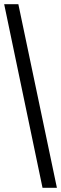

<svg xmlns="http://www.w3.org/2000/svg" viewBox="-20 -780 293 921"><path d="M184 121 0 -760H68L253 121Z"/></svg>

Font: Noto Serif Georgian Condensed ExtraBold
Style: Regular
Weight: 800
Width: 3
Designer: Monotype Design Team, Akaki Razmadze
Foundry: Google LLC
Version: Version 2.003; ttfautohint (v1.8.4.7-5d5b)